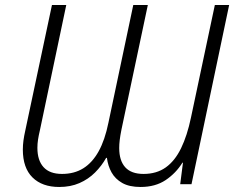

<svg xmlns="http://www.w3.org/2000/svg" viewBox="-20 -734 933 765"><path d="M216 11Q148 11 109.5 -27Q71 -65 71 -138Q71 -156 73.5 -174.5Q76 -193 81 -215L187 -714H244L139 -215Q134 -194 131.5 -177.5Q129 -161 129 -145Q129 -95 153.5 -68Q178 -41 227 -41Q276 -41 312 -63.5Q348 -86 373 -131Q398 -176 412 -245L511 -714H569L464 -218Q459 -193 457 -176Q455 -159 455 -144Q455 -94 479 -67.5Q503 -41 552 -41Q604 -41 640.5 -67Q677 -93 701.5 -143.5Q726 -194 741 -266L836 -714H893L743 0H698L709 -86H707Q681 -44 640 -16.5Q599 11 540 11Q495 11 467 -5Q439 -21 424.5 -47Q410 -73 406 -105H403Q385 -73 358.5 -46.5Q332 -20 296.5 -4.5Q261 11 216 11Z"/></svg>

Font: Noto Sans Display Light
Style: Italic
Weight: 300
Italic angle: -12°
Designer: Monotype Design Team
Foundry: Monotype Imaging Inc.
Version: Version 2.003